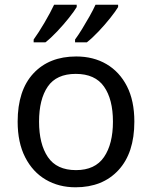

<svg xmlns="http://www.w3.org/2000/svg" viewBox="-20 -786 645 816"><path d="M551 -269Q551 -136 483.5 -63Q416 10 301 10Q230 10 174.5 -22.5Q119 -55 87 -117.5Q55 -180 55 -269Q55 -402 122 -474Q189 -546 304 -546Q377 -546 432.5 -513.5Q488 -481 519.5 -419.5Q551 -358 551 -269ZM146 -269Q146 -174 183.5 -118.5Q221 -63 303 -63Q384 -63 422 -118.5Q460 -174 460 -269Q460 -364 422 -418Q384 -472 302 -472Q220 -472 183 -418Q146 -364 146 -269ZM482 -756Q472 -739 449 -710Q426 -681 399 -652.5Q372 -624 349 -606H299V-618Q313 -637 329 -663Q345 -689 360.5 -716.5Q376 -744 386 -766H482ZM306 -756Q296 -739 273 -710Q250 -681 223 -652.5Q196 -624 173 -606H123V-618Q144 -647 169 -689.5Q194 -732 210 -766H306Z"/></svg>

Font: Noto Sans Siddham
Style: Regular
Weight: 400
Designer: Monotype Design Team
Foundry: Monotype Imaging Inc.
Version: Version 2.004; ttfautohint (v1.8.4.7-5d5b)